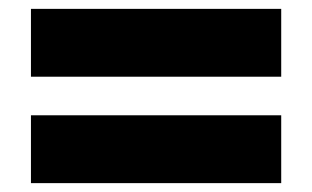

<svg xmlns="http://www.w3.org/2000/svg" viewBox="-20 -631 704 433"><path d="M49.8 -611V-458H614.2V-611ZM49.8 -371V-218H614.2V-371Z"/></svg>

Font: Hussar
Style: BdWide
Weight: 700
Foundry: Cannot Into Space Fonts
Version: Version 2.00